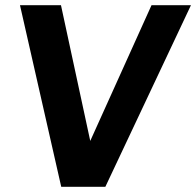

<svg xmlns="http://www.w3.org/2000/svg" viewBox="-20 -720 756 740"><path d="M57 -700H215L366 0H216ZM564 -700H716L386 0H248Z"/></svg>

Font: Inclusive Sans
Style: Bold Italic
Weight: 700
Italic angle: -7°
Designer: Olivia King
Foundry: Olivia King
Version: Version 2.004